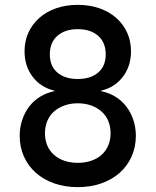

<svg xmlns="http://www.w3.org/2000/svg" viewBox="-20 -760 640 790"><path d="M300 10Q247 10 203 -5.5Q159 -21 127.5 -49Q96 -77 78.5 -116Q61 -155 61 -201Q61 -236 71.5 -267Q82 -298 100.5 -322Q119 -346 145 -362Q171 -378 204 -385V-387Q148 -400 114.5 -444Q81 -488 81 -549Q81 -591 97 -626Q113 -661 142 -686.5Q171 -712 211 -726Q251 -740 300 -740Q349 -740 389 -726Q429 -712 458 -686.5Q487 -661 503 -626Q519 -591 519 -549Q519 -488 485.5 -444Q452 -400 396 -387V-385Q429 -378 455 -362Q481 -346 499.5 -322Q518 -298 528.5 -267Q539 -236 539 -201Q539 -155 521.5 -116Q504 -77 472.5 -49Q441 -21 397 -5.5Q353 10 300 10ZM300 -90Q330 -90 355 -98.5Q380 -107 398 -123Q416 -139 425.5 -161.5Q435 -184 435 -212Q435 -239 425.5 -262Q416 -285 398 -301Q380 -317 355 -326Q330 -335 300 -335Q270 -335 245 -326Q220 -317 202 -301Q184 -285 174.5 -262Q165 -239 165 -212Q165 -184 174.5 -161.5Q184 -139 202 -123Q220 -107 245 -98.5Q270 -90 300 -90ZM300 -435Q353 -435 384 -461.5Q415 -488 415 -536Q415 -585 384 -612.5Q353 -640 300 -640Q247 -640 216 -612.5Q185 -585 185 -536Q185 -488 216 -461.5Q247 -435 300 -435Z"/></svg>

Font: Maple Mono NL Medium
Style: Regular
Weight: 500
Monospace: yes
Designer: subframe7536
Version: Version 7.000